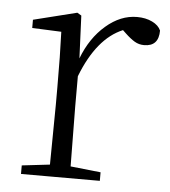

<svg xmlns="http://www.w3.org/2000/svg" viewBox="-44 -562 533 602"><g transform="rotate(5 223.0 -261.0)"><path d="M130.9 0H43.9V-26.9L131.8 -37.1L133.8 -226.1V-280.8Q133.8 -332.5 133.1 -375Q132.3 -417.5 130.9 -455.1L39.1 -459V-484.9L175.8 -519L189 -511.2L194.8 -377Q219.7 -442.4 265.9 -482.2Q312 -522 363.8 -522Q391.1 -522 411.6 -512Q432.1 -502 439 -485.8Q439 -436 393.1 -436Q376.5 -436 363 -444.1Q349.6 -452.1 333 -467.8L323.2 -477.1Q242.2 -443.4 194.8 -320.8V-226.1L196.8 -37.1L292 -26.9V0Z"/></g></svg>

Font: Source Han Serif TW ExtraLight
Style: Regular
Weight: 250
Designer: Ryoko NISHIZUKA Ë•øÂ°öÊ∂ºÂ≠ê (kana & ideographs); Frank Grie√ühammer (Latin, Greek & Cyrillic); Wenlong ZHANG Âº†ÊñáÈæô 
Foundry: Adobe
Version: Version 2.003;hotconv 1.1.1;makeotfexe 2.6.0